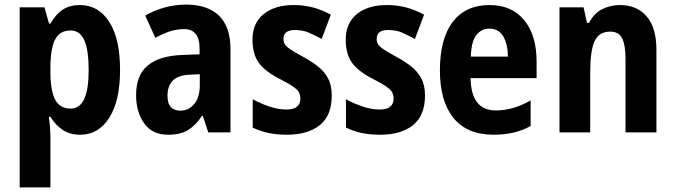

<svg xmlns="http://www.w3.org/2000/svg" viewBox="-20 -578 2949 838"><path d="M329 -556Q409 -556 456.5 -483Q504 -410 504 -273Q504 -138 457 -64Q410 10 330 10Q286 10 254.5 -10.5Q223 -31 200 -68H193Q197 -40 198.5 -19.5Q200 1 200 13V240H66V-546H174L194 -475H200Q225 -518 255.5 -537Q286 -556 329 -556ZM288 -445Q242 -445 221.5 -407.5Q201 -370 200 -288V-264Q200 -183 220.5 -143.5Q241 -104 289 -104Q367 -104 367 -272Q367 -359 348 -402Q329 -445 288 -445Z M792 -558Q886 -558 936 -509.5Q986 -461 986 -363V0H889L865 -73H862Q834 -31 801 -10.5Q768 10 714 10Q644 10 609 -40Q574 -90 574 -163Q574 -250 624.5 -292Q675 -334 773 -338L851 -341V-368Q851 -451 783 -451Q752 -451 722.5 -441.5Q693 -432 658 -413L614 -510Q654 -533 699.5 -545.5Q745 -558 792 -558ZM808 -252Q757 -250 734 -226Q711 -202 711 -161Q711 -126 726 -110.5Q741 -95 767 -95Q804 -95 828 -124.5Q852 -154 852 -205V-254Z M1428 -161Q1428 -74 1376 -32Q1324 10 1232 10Q1188 10 1152.5 2.5Q1117 -5 1083 -21V-145Q1115 -127 1154.5 -113.5Q1194 -100 1231 -100Q1262 -100 1276.5 -112.5Q1291 -125 1291 -148Q1291 -160 1286.5 -171.5Q1282 -183 1263.5 -197Q1245 -211 1202 -233Q1140 -264 1111 -302Q1082 -340 1082 -405Q1082 -477 1130.5 -516.5Q1179 -556 1263 -556Q1305 -556 1344 -546Q1383 -536 1424 -514L1384 -408Q1354 -424 1328 -435.5Q1302 -447 1267 -447Q1217 -447 1217 -408Q1217 -396 1222.5 -386Q1228 -376 1246 -363.5Q1264 -351 1303 -330Q1338 -311 1366.5 -289Q1395 -267 1411.5 -236.5Q1428 -206 1428 -161Z M1835 -161Q1835 -74 1783 -32Q1731 10 1639 10Q1595 10 1559.5 2.5Q1524 -5 1490 -21V-145Q1522 -127 1561.5 -113.5Q1601 -100 1638 -100Q1669 -100 1683.5 -112.5Q1698 -125 1698 -148Q1698 -160 1693.5 -171.5Q1689 -183 1670.5 -197Q1652 -211 1609 -233Q1547 -264 1518 -302Q1489 -340 1489 -405Q1489 -477 1537.5 -516.5Q1586 -556 1670 -556Q1712 -556 1751 -546Q1790 -536 1831 -514L1791 -408Q1761 -424 1735 -435.5Q1709 -447 1674 -447Q1624 -447 1624 -408Q1624 -396 1629.5 -386Q1635 -376 1653 -363.5Q1671 -351 1710 -330Q1745 -311 1773.5 -289Q1802 -267 1818.5 -236.5Q1835 -206 1835 -161Z M2116 -556Q2214 -556 2268 -490Q2322 -424 2322 -309V-237H2034Q2036 -96 2144 -96Q2221 -96 2296 -140V-28Q2228 10 2135 10Q2018 10 1959 -63.5Q1900 -137 1900 -270Q1900 -410 1956.5 -483Q2013 -556 2116 -556ZM2116 -453Q2081 -453 2059 -425Q2037 -397 2035 -331H2197Q2196 -387 2176 -420Q2156 -453 2116 -453Z M2686 -556Q2759 -556 2802 -507Q2845 -458 2845 -360V0H2710V-323Q2710 -381 2695.5 -410.5Q2681 -440 2644 -440Q2594 -440 2575 -398Q2556 -356 2556 -262V0H2422V-546H2527L2542 -478H2551Q2572 -520 2608.5 -538Q2645 -556 2686 -556Z"/></svg>

Font: Noto Sans Gurmukhi Condensed
Style: Bold
Weight: 700
Width: 3
Designer: Jelle Bosma - Monotype Design Team
Foundry: Monotype Imaging Inc.
Version: Version 2.004; ttfautohint (v1.8.4.7-5d5b)